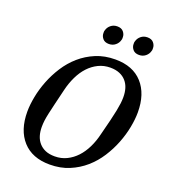

<svg xmlns="http://www.w3.org/2000/svg" viewBox="-161 -1015 1011 1143"><g transform="rotate(20 345.0 -443.5)"><path d="M298 -44Q339 -44 373.5 -61Q408 -78 435 -107Q462 -136 481.5 -176Q501 -216 512 -263Q527 -321 536.5 -360Q546 -399 551.5 -427Q557 -455 559.5 -475Q562 -495 562 -515Q562 -545 554.5 -570Q547 -595 530.5 -614Q514 -633 489 -643.5Q464 -654 430 -654Q389 -654 354.5 -637Q320 -620 293 -591Q266 -562 246.5 -521.5Q227 -481 216 -435Q202 -377 192.5 -337.5Q183 -298 177 -270.5Q171 -243 168.5 -223Q166 -203 166 -183Q166 -153 173.5 -128Q181 -103 197.5 -84Q214 -65 238.5 -54.5Q263 -44 298 -44ZM286 12Q175 12 114.5 -55Q54 -122 54 -239Q54 -282 64 -334Q74 -386 94.5 -438.5Q115 -491 146.5 -540Q178 -589 221 -626.5Q264 -664 319 -687Q374 -710 442 -710Q553 -710 613.5 -643Q674 -576 674 -459Q674 -416 664 -364Q654 -312 633.5 -259.5Q613 -207 581.5 -158Q550 -109 507 -71.5Q464 -34 409 -11Q354 12 286 12ZM372 -783Q346 -783 333 -798.5Q320 -814 320 -832Q320 -837 320 -841.5Q320 -846 322 -851Q327 -871 344 -885Q361 -899 385 -899Q411 -899 424 -883.5Q437 -868 437 -850Q437 -845 437 -840.5Q437 -836 435 -831Q430 -811 413 -797Q396 -783 372 -783ZM563 -783Q537 -783 524 -798.5Q511 -814 511 -832Q511 -837 511 -841.5Q511 -846 513 -851Q518 -871 535 -885Q552 -899 576 -899Q602 -899 615 -883.5Q628 -868 628 -850Q628 -845 628 -840.5Q628 -836 626 -831Q621 -811 604 -797Q587 -783 563 -783Z"/></g></svg>

Font: IBM Plex Serif Medium
Style: Italic
Weight: 500
Italic angle: -14°
Designer: Mike Abbink, Paul van der Laan, Pieter van Rosmalen
Foundry: Bold Monday
Version: Version 2.5